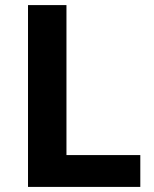

<svg xmlns="http://www.w3.org/2000/svg" viewBox="-20 -734 605 754"><path d="M90 0V-714H241V-125H531V0Z"/></svg>

Font: Noto Sans Medefaidrin
Style: Bold
Weight: 700
Designer: Dalton Maag Ltd
Foundry: Dalton Maag Ltd
Version: Version 1.002; ttfautohint (v1.8.4.7-5d5b)